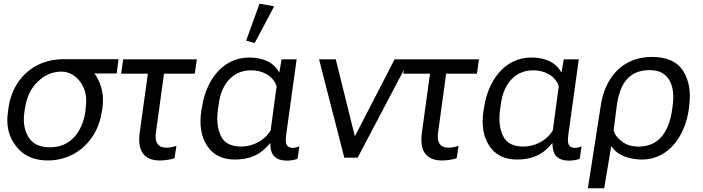

<svg xmlns="http://www.w3.org/2000/svg" viewBox="-20 -850 3789 1035"><path d="M239 15C393 15 509 -100 529 -250L532 -265C539 -316 534 -361 518 -401C510 -421 500 -439 489 -454H609L619 -531H323C161 -531 46 -423 25 -264L23 -248C12 -175 26 -114 66 -63C105 -11 162 15 239 15ZM250 -56C195 -56 158 -73 135 -109C112 -144 104 -188 111 -242L113 -257C122 -323 145 -374 184 -410C220 -445 263 -464 311 -464C355 -464 391 -440 416 -404C441 -367 450 -323 442 -270L440 -247C424 -143 364 -56 250 -56Z M633 -453H777L734 -141C726 -86 732 -47 751 -22C770 3 800 15 841 15C856 15 872 14 887 11C902 9 914 6 921 2L931 -64C914 -58 897 -54 878 -54C854 -54 838 -61 829 -75C819 -89 816 -113 822 -146L864 -453H1030L1041 -530H644Z M1246 10C1326 10 1385 -15 1436 -78H1437C1437 -17 1461 14 1524 16C1549 16 1572 11 1584 6L1594 -61C1583 -57 1570 -53 1559 -53C1544 -53 1533 -57 1527 -67C1520 -76 1519 -93 1522 -119L1579 -530H1498L1486 -461H1484C1452 -520 1387 -540 1324 -540C1174 -540 1089 -408 1069 -273L1066 -257C1053 -178 1064 -114 1096 -65C1128 -15 1179 10 1246 10ZM1280 -60C1227 -60 1191 -78 1173 -113C1154 -148 1147 -195 1154 -254L1158 -280C1168 -381 1223 -471 1334 -471C1392 -471 1452 -444 1471 -385L1439 -147C1406 -92 1343 -60 1280 -60ZM1353 -618 1458 -816 1379 -830 1307 -631Z M2107 -530 1893 -115 1790 -530H1700L1836 0H1908L2187 -530Z M2154 -453H2298L2255 -141C2247 -86 2253 -47 2272 -22C2291 3 2321 15 2362 15C2377 15 2393 14 2408 11C2423 9 2435 6 2442 2L2452 -64C2435 -58 2418 -54 2399 -54C2375 -54 2359 -61 2350 -75C2340 -89 2337 -113 2343 -146L2385 -453H2551L2562 -530H2165Z M2767 10C2847 10 2906 -15 2957 -78H2958C2958 -17 2982 14 3045 16C3070 16 3093 11 3105 6L3115 -61C3104 -57 3091 -53 3080 -53C3065 -53 3054 -57 3048 -67C3041 -76 3040 -93 3043 -119L3100 -530H3019L3007 -461H3005C2973 -520 2908 -540 2845 -540C2695 -540 2610 -408 2590 -273L2587 -257C2574 -178 2585 -114 2617 -65C2649 -15 2700 10 2767 10ZM2801 -60C2748 -60 2712 -78 2694 -113C2675 -148 2668 -195 2675 -254L2679 -280C2689 -381 2744 -471 2855 -471C2913 -471 2973 -444 2992 -385L2960 -147C2927 -92 2864 -60 2801 -60Z M3149 165H3237L3275 -63C3309 -8 3381 10 3441 10C3590 10 3675 -127 3693 -261L3695 -278C3705 -354 3695 -416 3663 -467C3630 -519 3574 -543 3494 -543C3330 -543 3237 -425 3217 -271ZM3424 -60C3386 -60 3357 -68 3332 -88C3308 -106 3294 -125 3288 -147L3305 -282C3320 -388 3363 -472 3482 -472C3531 -472 3565 -455 3587 -420C3608 -385 3614 -339 3606 -279L3603 -257C3588 -154 3541 -60 3424 -60Z"/></svg>

Font: Cheyenne Sans
Style: Italic
Weight: 400
Italic angle: -8.13011°
Designer: The Public Sans project authors (U.S. Web Design System), Libre Franklin designed by Pablo Impallari and Rodrigo Fuenzal
Foundry: The Cheyenne Sans Project Authors
Version: Version 2.007